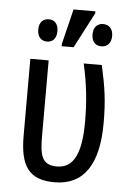

<svg xmlns="http://www.w3.org/2000/svg" viewBox="-55 -817 593 867"><g transform="rotate(5 241.5 -383.5)"><path d="M204 -606H258L342 -767V-776H243L204 -617ZM136 -621C160 -621 179 -637 179 -672C179 -706 160 -722 136 -722C111 -722 92 -706 92 -672C92 -637 111 -621 136 -621ZM382 -621C407 -621 427 -637 427 -672C427 -706 407 -722 382 -722C358 -722 338 -706 338 -672C338 -637 357 -621 382 -621ZM225 9C355 9 423 -86 423 -276C423 -379 414 -437 392 -537H310C330 -447 339 -370 339 -276C339 -130 305 -63 229 -63C159 -63 151 -110 151 -198V-537H68V-189C68 -52 108 9 225 9Z"/></g></svg>

Font: Noto Sans Condensed
Style: Regular
Weight: 400
Width: 3
Designer: Monotype Design Team
Foundry: Monotype Imaging Inc.
Version: Version 2.013